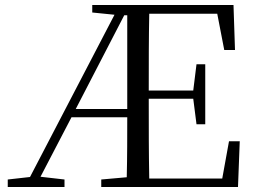

<svg xmlns="http://www.w3.org/2000/svg" viewBox="-20 -748 1022 768"><path d="M79 0H238V-30L142 -41L266 -279H489C489 -205 489 -122 487 -39L385 -30V0H932L939 -183H896L869 -34H577C575 -133 575 -235 575 -353H753L766 -251H801V-491H766L753 -386H575C575 -495 575 -596 577 -693H849L877 -548H920L914 -728H349V-698L438 -689L100 -40L11 -30V0ZM489 -687V-312H283L477 -687Z"/></svg>

Font: Source Han Serif CN
Style: Regular
Weight: 400
Designer: Ryoko NISHIZUKA 西塚涼子 (kana & ideographs); Frank Grießhammer (Latin, Greek & Cyrillic); Wenlong ZHANG 张文龙 (bopomofo); San
Foundry: Adobe
Version: Version 2.003;hotconv 1.1.1;makeotfexe 2.6.0